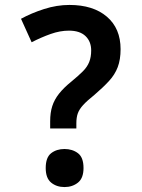

<svg xmlns="http://www.w3.org/2000/svg" viewBox="-20 -744 574 777"><path d="M183 -224V-253Q183 -288 191.5 -314.5Q200 -341 219 -365Q238 -389 269 -414Q298 -438 315.5 -455.5Q333 -473 341 -493Q349 -513 349 -540Q349 -576 326 -598Q303 -620 259 -620Q223 -620 185 -606.5Q147 -593 108 -573L65 -668Q107 -691 158.5 -707.5Q210 -724 261 -724Q357 -724 412.5 -676.5Q468 -629 468 -545Q468 -503 456.5 -472.5Q445 -442 421 -416Q397 -390 362 -360Q332 -336 316.5 -319Q301 -302 295 -285.5Q289 -269 289 -245V-224ZM165 -64Q165 -107 187 -124Q209 -141 241 -141Q273 -141 295.5 -124Q318 -107 318 -64Q318 -23 295.5 -5Q273 13 241 13Q209 13 187 -5Q165 -23 165 -64Z"/></svg>

Font: Noto Sans Devanagari SemiBold
Style: Regular
Weight: 600
Version: Version 2.003